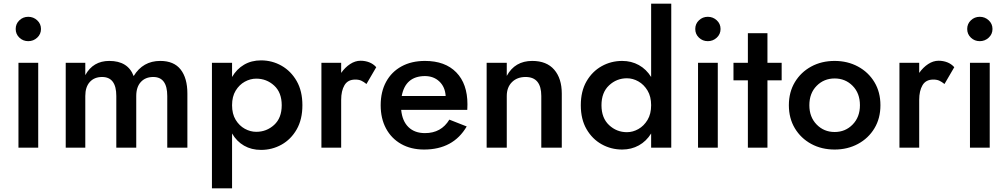

<svg xmlns="http://www.w3.org/2000/svg" viewBox="-20 -800 5461 1040"><path d="M65 -643Q65 -671 85 -690Q105 -709 133 -709Q161 -709 181.5 -690Q202 -671 202 -643Q202 -615 181.5 -596Q161 -577 133 -577Q105 -577 85 -596Q65 -615 65 -643ZM80 -460H187V0H80Z M995 -293V0H886V-280Q886 -383 810 -383Q768 -383 743 -356Q718 -329 718 -280V0H610V-280Q610 -383 533 -383Q491 -383 466.5 -356Q442 -329 442 -280V0H336V-460H442V-393Q484 -470 572 -470Q673 -470 704 -388Q754 -470 848 -470Q922 -470 958.5 -423.5Q995 -377 995 -293Z M1237 220H1128V-460H1237V-383Q1262 -426 1302 -449.5Q1342 -473 1394 -473Q1454 -473 1505 -444Q1556 -415 1587 -361Q1618 -307 1618 -230Q1618 -153 1587 -99Q1556 -45 1505 -16.5Q1454 12 1394 12Q1342 12 1302 -11Q1262 -34 1237 -77ZM1506 -230Q1506 -299 1465 -336.5Q1424 -374 1368 -374Q1336 -374 1306 -357.5Q1276 -341 1256.5 -309Q1237 -277 1237 -230Q1237 -183 1256.5 -151Q1276 -119 1306 -102.5Q1336 -86 1368 -86Q1424 -86 1465 -123.5Q1506 -161 1506 -230Z M1965 -345Q1950 -357 1937 -363Q1924 -369 1904 -369Q1864 -369 1846 -338.5Q1828 -308 1828 -259V0H1721V-460H1828V-405Q1849 -435 1876.5 -453Q1904 -471 1933 -471Q1958 -471 1980 -462.5Q2002 -454 2018 -436Z M2277 10Q2206 10 2153 -20Q2100 -50 2071 -104Q2042 -158 2042 -230Q2042 -303 2071.5 -357Q2101 -411 2155 -440.5Q2209 -470 2282 -470Q2391 -470 2451.5 -408Q2512 -346 2512 -235Q2512 -226 2511.5 -217.5Q2511 -209 2511 -205H2153Q2159 -144 2192.5 -111.5Q2226 -79 2282 -79Q2370 -79 2414 -152L2508 -115Q2435 10 2277 10ZM2281 -388Q2176 -387 2156 -280H2394Q2391 -329 2360 -358.5Q2329 -388 2281 -388Z M2912 -280Q2912 -383 2827 -383Q2781 -383 2753 -355Q2725 -327 2725 -280V0H2616V-460H2725V-389Q2769 -470 2863 -470Q2941 -470 2982 -422.5Q3023 -375 3023 -293V0H2912Z M3126 -230Q3126 -306 3157 -359.5Q3188 -413 3239 -441.5Q3290 -470 3350 -470Q3400 -470 3440.5 -447.5Q3481 -425 3507 -383V-780H3616V0H3507V-77Q3481 -35 3440.5 -12.5Q3400 10 3350 10Q3290 10 3239 -18.5Q3188 -47 3157 -100.5Q3126 -154 3126 -230ZM3238 -230Q3238 -161 3279 -122.5Q3320 -84 3376 -84Q3408 -84 3438 -101Q3468 -118 3487.5 -150.5Q3507 -183 3507 -230Q3507 -277 3487.5 -309.5Q3468 -342 3438 -359Q3408 -376 3376 -376Q3320 -376 3279 -337.5Q3238 -299 3238 -230Z M3746 -643Q3746 -671 3766 -690Q3786 -709 3814 -709Q3842 -709 3862.5 -690Q3883 -671 3883 -643Q3883 -615 3862.5 -596Q3842 -577 3814 -577Q3786 -577 3766 -596Q3746 -615 3746 -643ZM3761 -460H3868V0H3761Z M3953 -460H4031V-620H4137V-460H4214V-365H4137V0H4031V-365H3953Z M4253 -230Q4253 -301 4285.5 -355Q4318 -409 4374 -439.5Q4430 -470 4501 -470Q4571 -470 4627.5 -439.5Q4684 -409 4716.5 -355Q4749 -301 4749 -230Q4749 -159 4716.5 -105Q4684 -51 4627.5 -20.5Q4571 10 4501 10Q4430 10 4374 -20.5Q4318 -51 4285.5 -105Q4253 -159 4253 -230ZM4364 -230Q4364 -166 4403.5 -125.5Q4443 -85 4501 -85Q4559 -85 4598.5 -125.5Q4638 -166 4638 -230Q4638 -295 4598.5 -335Q4559 -375 4501 -375Q4443 -375 4403.5 -335Q4364 -295 4364 -230Z M5096 -345Q5081 -357 5068 -363Q5055 -369 5035 -369Q4995 -369 4977 -338.5Q4959 -308 4959 -259V0H4852V-460H4959V-405Q4980 -435 5007.5 -453Q5035 -471 5064 -471Q5089 -471 5111 -462.5Q5133 -454 5149 -436Z M5219 -643Q5219 -671 5239 -690Q5259 -709 5287 -709Q5315 -709 5335.5 -690Q5356 -671 5356 -643Q5356 -615 5335.5 -596Q5315 -577 5287 -577Q5259 -577 5239 -596Q5219 -615 5219 -643ZM5234 -460H5341V0H5234Z"/></svg>

Font: Jost* Medium
Style: Regular
Weight: 500
Version: Version 3.7